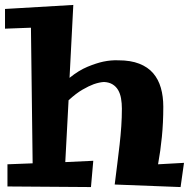

<svg xmlns="http://www.w3.org/2000/svg" viewBox="-24 -739 760 770"><path d="M350.1 -94.2 340.8 11.2 5.9 8.8V-80.1L106.9 -84L100.1 -627.9L-3.9 -624V-703.1L270 -719.2L254.9 -426.8Q291.5 -456.5 326.9 -471.2Q362.3 -485.8 389.6 -491.7Q421.9 -498.5 451.2 -497.1Q500 -497.1 534.4 -483.6Q568.8 -470.2 590.1 -445.6Q611.3 -420.9 621.1 -386.7Q630.9 -352.5 630.9 -311Q630.9 -247.1 625.2 -190.2Q619.6 -133.3 609.9 -80.1L713.9 -85.9L700.2 11.2L436 1Q441.4 -43 446.5 -82.8Q451.7 -122.6 455.8 -159.9Q460 -197.3 462.4 -232.7Q464.8 -268.1 464.8 -303.2Q464.8 -325.2 461.4 -344.5Q458 -363.8 449.7 -377.9Q441.4 -392.1 427.5 -400.6Q413.6 -409.2 393.1 -410.2Q374.5 -409.2 352.1 -401.4Q333 -394.5 307.1 -379.6Q281.2 -364.7 251 -336.9L237.8 -88.9Z"/></svg>

Font: Peralta
Style: Regular
Weight: 400
Designer: Astigmatic (AOETI)
Foundry: Astigmatic (AOETI)
Version: Version 1.000